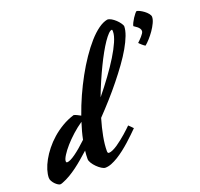

<svg xmlns="http://www.w3.org/2000/svg" viewBox="-197 -853 1064 1021"><g transform="rotate(-20 334.5 -342.0)"><path d="M269 -54.2Q269 -42 276.9 -42Q286.1 -42 299.1 -47.9Q312 -53.7 326.2 -63.2Q340.3 -72.8 355 -84.5Q369.6 -96.2 382.6 -107.4Q395.5 -118.7 405.8 -128.4Q416 -138.2 421.9 -144Q426.8 -139.6 433.6 -132.8Q440.4 -126 445.8 -120.1Q433.1 -107.4 417 -91.8Q400.9 -76.2 382.6 -59.8Q364.3 -43.5 344.5 -28.1Q324.7 -12.7 305.2 -0.7Q285.6 11.2 267.1 18.6Q248.5 25.9 231.9 25.9Q223.1 25.9 210.4 17.8Q197.8 9.8 186 -2Q174.3 -13.7 166.3 -26.6Q158.2 -39.6 158.2 -49.8Q158.2 -72.3 161.1 -96.7Q139.2 -77.1 118.7 -59.6Q98.1 -42 77.4 -26.6Q56.6 -11.2 34.9 1.7Q13.2 14.6 -11.2 23.9Q-18.6 26.9 -23.9 26.9Q-28.8 26.9 -36.6 22Q-44.4 17.1 -51.8 9.5Q-59.1 2 -64.5 -7.6Q-69.8 -17.1 -69.8 -25.9Q-69.8 -45.9 -62.3 -70.6Q-54.7 -95.2 -40.3 -121.3Q-25.9 -147.5 -5.1 -173.6Q15.6 -199.7 42 -222.9Q68.4 -246.1 100.1 -264.9Q131.8 -283.7 168 -294.9Q174.8 -293.9 185.5 -288.8Q196.3 -283.7 205.6 -278.3Q223.1 -328.6 245.8 -379.2Q268.6 -429.7 294.2 -476.3Q319.8 -522.9 347.7 -563.7Q375.5 -604.5 403.3 -636Q431.2 -667.5 458.3 -687Q485.4 -706.5 509.8 -710.9Q520.5 -710.9 532.5 -703.9Q544.4 -696.8 555.2 -686.8Q565.9 -676.8 573.5 -666Q581.1 -655.3 583 -647.9Q583 -625.5 571.8 -595.7Q560.5 -565.9 540.8 -531.5Q521 -497.1 493.9 -459.5Q466.8 -421.9 435.5 -383.1Q404.3 -344.2 369.9 -305.7Q335.4 -267.1 300.8 -231Q286.1 -181.2 277.6 -136Q269 -90.8 269 -54.2ZM514.2 -651.9Q505.9 -651.9 493.9 -639.6Q481.9 -627.4 467 -605.7Q452.1 -584 435.5 -554.2Q418.9 -524.4 401.9 -489.3Q384.8 -454.1 367.7 -414.6Q350.6 -375 335.4 -334.5Q372.1 -379.4 405 -424.6Q438 -469.7 462.9 -510.3Q487.8 -550.8 502.4 -584.5Q517.1 -618.2 517.1 -640.1Q517.1 -643.1 516.8 -647.5Q516.6 -651.9 514.2 -651.9ZM50.8 -70.8Q66.9 -70.8 98.6 -93.5Q130.4 -116.2 170.4 -154.3Q174.8 -176.8 181.2 -200Q187.5 -223.1 195.3 -247.1Q167 -228 139.9 -203.6Q112.8 -179.2 91.8 -155.3Q70.8 -131.3 57.9 -110.6Q44.9 -89.8 44.9 -79.1Q44.9 -70.8 50.8 -70.8ZM739.3 -643.1Q739.3 -628.4 730.2 -609.4Q721.2 -590.3 708.3 -571.8Q695.3 -553.2 680.7 -536.9Q666 -520.5 654.3 -511.2Q652.3 -511.7 647.2 -515.4Q642.1 -519 636.7 -523.9Q631.3 -528.8 627 -533Q622.6 -537.1 622.1 -538.1Q626.5 -542 633.3 -548.8Q640.1 -555.7 646.7 -563Q653.3 -570.3 658.2 -577.9Q663.1 -585.4 663.1 -590.8Q663.1 -599.1 658.4 -605.7Q653.8 -612.3 647.7 -617.2Q641.6 -622.1 636 -625.5Q630.4 -628.9 628.4 -630.9Q629.9 -639.2 635.5 -650.1Q641.1 -661.1 647.9 -671.6Q654.8 -682.1 661.4 -690.2Q668 -698.2 671.4 -700.2Q677.7 -700.2 689 -694.6Q700.2 -689 711.4 -680.7Q722.7 -672.4 731 -662.1Q739.3 -651.9 739.3 -643.1Z"/></g></svg>

Font: Yesteryear
Style: Regular
Weight: 400
Designer: Astigmatic (AOETI)
Foundry: Astigmatic (AOETI)
Version: Version 1.000